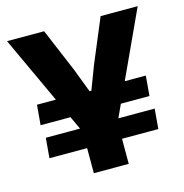

<svg xmlns="http://www.w3.org/2000/svg" viewBox="-97 -729 782 818"><g transform="rotate(-15 294.0 -319.5)"><path d="M327.5 -256.2 350.9 -344.5H539L531.6 -256.2ZM59 -198.8H539L531.6 -110.6H51.3ZM235.1 -344.5 259.4 -256.2H51.3L59 -344.5ZM224.5 -167.2 5.9 -639H169.4L250.5 -446.6L290.3 -342.1H298.2L338 -446.6L418.6 -639H582.1L364.3 -167.2ZM217.5 0V-307.6H371.4V0Z"/></g></svg>

Font: Anek Gurmukhi Medium
Style: Regular
Weight: 500
Designer: Sarang Kulkarni (Gurmukhi), Yesha Goshar (Latin)
Foundry: Ek Type
Version: Version 1.003